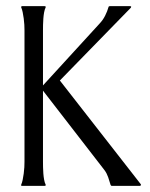

<svg xmlns="http://www.w3.org/2000/svg" viewBox="-20 -608 491 628"><path d="M406.2 -587.9 409.2 -586.4 408.2 -583 175.8 -344.7 440.9 -4.9V-2L438 0H344.7Q344.2 0 343.3 -1.2Q342.3 -2.4 341.8 -2.9Q339.4 -10.3 337.6 -16.4Q335.9 -22.5 333.7 -28.6Q331.5 -34.7 328.6 -40.5Q325.7 -46.4 320.8 -52.7L120.6 -311.5V-78.6Q120.6 -70.8 120.8 -60.8Q121.1 -50.8 121.8 -40.3Q122.6 -29.8 124.3 -20.3Q126 -10.7 129.4 -3.9V-1Q127.4 0 126 0H50.3L49.3 -1V-3.9Q52.2 -10.3 54.2 -20Q56.2 -29.8 57.6 -40.3Q59.1 -50.8 59.6 -61Q60.1 -71.3 60.1 -78.6V-509.3Q60.1 -516.6 59.6 -526.9Q59.1 -537.1 57.6 -547.6Q56.2 -558.1 54.2 -567.9Q52.2 -577.6 49.3 -584V-586.9H50.3L51.8 -587.9H126Q127.4 -587.9 129.4 -586.9V-584Q126 -577.1 124.3 -567.6Q122.6 -558.1 121.8 -547.6Q121.1 -537.1 120.8 -527.1Q120.6 -517.1 120.6 -509.3V-328.6L305.2 -530.3Q316.4 -542 323.7 -556.4Q331.1 -570.8 335.4 -586.4L338.4 -587.9Z"/></svg>

Font: CAT Linz
Style: Regular
Weight: 400
Designer: Peter Wiegel
Foundry: Peter Wiegel
Version: Version 1.08